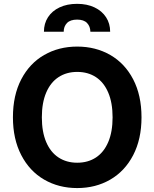

<svg xmlns="http://www.w3.org/2000/svg" viewBox="-20 -956 793 986"><path d="M376.5 9.8Q281.9 9.8 206.9 -33.6Q132 -76.9 89.2 -159.4Q46.4 -241.9 46.4 -353.5Q46.4 -466.6 89.2 -548.7Q132 -630.7 206.9 -673.7Q281.9 -716.8 376.5 -716.8Q471.2 -716.8 546.2 -673.7Q621.1 -630.7 663.9 -548.7Q706.7 -466.6 706.7 -353.5Q706.7 -241.4 663.9 -159.1Q621.1 -76.9 546.2 -33.6Q471.2 9.8 376.5 9.8ZM376.5 -586.7Q321.5 -586.7 280.5 -559.8Q239.5 -532.9 217.2 -480.4Q194.9 -428 194.9 -353.5Q194.9 -279 217.2 -226.6Q239.5 -174.2 280.5 -147.3Q321.5 -120.4 376.5 -120.4Q432 -120.4 472.8 -147.3Q513.6 -174.2 535.9 -226.6Q558.2 -279 558.2 -353.5Q558.2 -428 535.9 -480.4Q513.6 -532.9 472.8 -559.8Q432 -586.7 376.5 -586.7ZM376 -936.3Q427.1 -936.3 465.4 -918Q503.7 -899.8 524.7 -867.4Q545.7 -835.1 545.7 -793.1H444.2Q443.6 -820.5 427 -837.9Q410.3 -855.3 376 -855.3Q340.8 -855.3 324 -837.7Q307.1 -820.1 307.1 -793.1H205.6Q205.6 -835.1 226.4 -867.4Q247.3 -899.8 285.8 -918Q324.3 -936.3 376 -936.3Z"/></svg>

Font: Pretendard JP Variable
Style: Regular
Weight: 400
Designer: Base glyphs from Inter by Rasmus Andersson; Hangul glyphs from Noto Sans CJK(Source Han Sans) by Jang Soo-young and Kang
Foundry: Kil Hyung-jin
Version: Version 1.307;Glyphs 3.2 (3192)